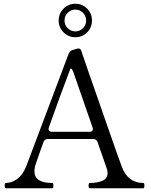

<svg xmlns="http://www.w3.org/2000/svg" viewBox="-20 -1001 802 1021"><path d="M748 -14Q748 0 742 0H458Q454 0 452.5 -3.5Q451 -7 451 -14Q451 -21 452.5 -24.5Q454 -28 458 -28Q496 -28 524 -39.5Q552 -51 552 -81Q552 -93 548 -104L499 -245Q493 -262 475 -262H235Q217 -262 211 -245L194 -198L172 -134Q163 -109 163 -90Q163 -28 258 -28Q262 -28 263 -23.5Q264 -19 264 -14Q264 0 258 0H12Q8 0 6.5 -3.5Q5 -7 5 -14Q5 -21 6.5 -24.5Q8 -28 12 -28Q41 -28 71 -49Q101 -70 120 -118L345 -715Q351 -730 366 -735L383 -740Q391 -743 397 -743Q403 -743 405 -741Q410 -738 411 -734L445 -635Q479 -538 547.5 -341Q616 -144 628 -114Q660 -28 742 -28Q746 -28 747 -23.5Q748 -19 748 -14ZM238 -315Q238 -308 243 -304Q248 -300 257 -300H455Q474 -300 474 -316L472 -324L372 -612Q368 -626 362 -633Q356 -640 354 -635Q298 -488 240 -324Q238 -318 238 -315ZM469 -892Q469 -855 443.5 -829Q418 -803 381 -803Q344 -803 318 -829Q292 -855 292 -892Q292 -929 318 -955Q344 -981 381 -981Q418 -981 443.5 -955Q469 -929 469 -892ZM438 -892Q438 -916 421 -933Q404 -950 381 -950Q357 -950 340 -933Q323 -916 323 -892Q323 -868 340 -851Q357 -834 381 -834Q404 -834 421 -851Q438 -868 438 -892Z"/></svg>

Font: Shippori Mincho B1
Style: Regular
Weight: 400
Designer: FONTDASU
Foundry: FONTDASU / Google Inc. / but / Adobe
Version: Version 3.110; ttfautohint (v1.8.3)